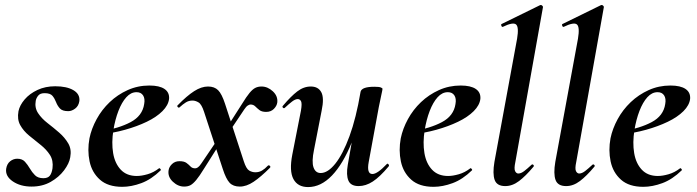

<svg xmlns="http://www.w3.org/2000/svg" viewBox="-20 -746 2827 779"><path d="M108 11Q63 11 32 -10Q1 -31 5 -61Q8 -81 21 -91.5Q34 -102 50 -102Q70 -102 81 -90Q92 -78 101 -62.5Q110 -47 122 -35Q134 -23 156 -23Q174 -23 182 -33Q190 -43 193 -63Q197 -95 182.5 -117.5Q168 -140 144.5 -158.5Q121 -177 98 -196Q75 -215 62 -238.5Q49 -262 55 -295Q60 -319 80 -342.5Q100 -366 132 -381Q164 -396 204 -396Q251 -396 278 -380Q305 -364 302 -336Q299 -316 285 -305.5Q271 -295 257 -295Q233 -295 223 -306Q213 -317 207.5 -331.5Q202 -346 193 -357Q184 -368 161 -368Q143 -368 135 -358Q127 -348 125 -337Q120 -309 134.5 -287Q149 -265 173 -246.5Q197 -228 220 -208Q243 -188 257 -164Q271 -140 265 -108Q261 -83 240 -55Q219 -27 185.5 -8Q152 11 108 11Z M476 12Q418 12 385.5 -17Q353 -46 343.5 -91Q334 -136 343 -185Q351 -224 372 -262.5Q393 -301 425 -331.5Q457 -362 498 -380.5Q539 -399 586 -399Q627 -399 647.5 -385Q668 -371 666 -345Q663 -319 639 -295Q615 -271 575.5 -252Q536 -233 487.5 -219.5Q439 -206 389 -201L391 -214Q462 -225 510 -250.5Q558 -276 565 -324Q569 -346 560.5 -359Q552 -372 534 -372Q511 -372 492.5 -351.5Q474 -331 460.5 -296Q447 -261 440 -218Q432 -167 439 -125Q446 -83 470 -57.5Q494 -32 535 -32Q554 -32 578.5 -39Q603 -46 625 -63Q627 -65 630.5 -61Q634 -57 632 -55Q594 -18 553.5 -3Q513 12 476 12Z M953 11Q926 11 911.5 -4.5Q897 -20 884 -60L808 -292Q798 -323 785.5 -330.5Q773 -338 761 -338Q746 -338 734 -330.5Q722 -323 709 -311Q706 -307 701.5 -311.5Q697 -316 701 -319Q738 -357 767.5 -376Q797 -395 824 -395Q850 -395 865 -380Q880 -365 893 -325L969 -92Q979 -61 991 -54Q1003 -47 1016 -47Q1031 -47 1043 -54Q1055 -61 1067 -74Q1071 -77 1075 -73Q1079 -69 1075 -65Q1038 -28 1009 -8.5Q980 11 953 11ZM727 11Q702 11 681 -9Q660 -29 664 -55Q666 -69 678 -80.5Q690 -92 708 -92Q727 -92 736.5 -85Q746 -78 753 -70.5Q760 -63 772 -63Q777 -63 783 -67Q789 -71 797 -83L877 -201L887 -187L808 -62Q789 -31 776 -15.5Q763 0 752.5 5.5Q742 11 727 11ZM892 -184 881 -198 961 -323Q980 -354 992.5 -369Q1005 -384 1016 -389.5Q1027 -395 1041 -395Q1066 -395 1087 -375.5Q1108 -356 1105 -330Q1103 -316 1091 -304Q1079 -292 1060 -292Q1042 -292 1032.5 -299.5Q1023 -307 1015.5 -314.5Q1008 -322 996 -322Q992 -322 985.5 -318Q979 -314 971 -302Z M1230 13Q1188 13 1170.5 -19.5Q1153 -52 1166 -119L1201 -297Q1206 -326 1201.5 -335Q1197 -344 1188 -344Q1178 -344 1165 -334Q1152 -324 1136 -309Q1132 -305 1128 -309Q1124 -313 1128 -317Q1160 -355 1186 -375Q1212 -395 1241 -395Q1271 -395 1283.5 -372Q1296 -349 1285 -297L1254 -138Q1244 -90 1252 -67Q1260 -44 1281 -44Q1310 -44 1340.5 -82Q1371 -120 1398 -193.5Q1425 -267 1443 -374L1461 -373Q1442 -255 1407 -168Q1372 -81 1327 -34Q1282 13 1230 13ZM1435 9Q1403 9 1393.5 -13.5Q1384 -36 1391 -77L1443 -374Q1448 -394 1499 -394Q1519 -394 1525.5 -391Q1532 -388 1532 -386Q1532 -382 1527 -360Q1522 -338 1517 -312L1476 -89Q1467 -40 1491 -40Q1501 -40 1515.5 -50Q1530 -60 1549 -80Q1552 -84 1556 -79.5Q1560 -75 1557 -71Q1521 -28 1492.5 -9.5Q1464 9 1435 9Z M1739 12Q1681 12 1648.5 -17Q1616 -46 1606.5 -91Q1597 -136 1606 -185Q1614 -224 1635 -262.5Q1656 -301 1688 -331.5Q1720 -362 1761 -380.5Q1802 -399 1849 -399Q1890 -399 1910.5 -385Q1931 -371 1929 -345Q1926 -319 1902 -295Q1878 -271 1838.5 -252Q1799 -233 1750.5 -219.5Q1702 -206 1652 -201L1654 -214Q1725 -225 1773 -250.5Q1821 -276 1828 -324Q1832 -346 1823.5 -359Q1815 -372 1797 -372Q1774 -372 1755.5 -351.5Q1737 -331 1723.5 -296Q1710 -261 1703 -218Q1695 -167 1702 -125Q1709 -83 1733 -57.5Q1757 -32 1798 -32Q1817 -32 1841.5 -39Q1866 -46 1888 -63Q1890 -65 1893.5 -61Q1897 -57 1895 -55Q1857 -18 1816.5 -3Q1776 12 1739 12Z M2030 9Q1996 9 1987 -16Q1978 -41 1986 -89L2078 -589Q2086 -637 2073.5 -647Q2061 -657 2020 -637Q2016 -636 2014 -642Q2012 -648 2016 -649L2171 -725Q2176 -727 2180 -723Q2184 -719 2183 -717L2071 -89Q2065 -61 2070 -51.5Q2075 -42 2083 -42Q2094 -42 2107 -52Q2120 -62 2136 -77Q2140 -81 2144 -77Q2148 -73 2144 -69Q2113 -32 2086 -11.5Q2059 9 2030 9Z M2277 9Q2243 9 2234 -16Q2225 -41 2233 -89L2325 -589Q2333 -637 2320.5 -647Q2308 -657 2267 -637Q2263 -636 2261 -642Q2259 -648 2263 -649L2418 -725Q2423 -727 2427 -723Q2431 -719 2430 -717L2318 -89Q2312 -61 2317 -51.5Q2322 -42 2330 -42Q2341 -42 2354 -52Q2367 -62 2383 -77Q2387 -81 2391 -77Q2395 -73 2391 -69Q2360 -32 2333 -11.5Q2306 9 2277 9Z M2590 12Q2532 12 2499.5 -17Q2467 -46 2457.5 -91Q2448 -136 2457 -185Q2465 -224 2486 -262.5Q2507 -301 2539 -331.5Q2571 -362 2612 -380.5Q2653 -399 2700 -399Q2741 -399 2761.5 -385Q2782 -371 2780 -345Q2777 -319 2753 -295Q2729 -271 2689.5 -252Q2650 -233 2601.5 -219.5Q2553 -206 2503 -201L2505 -214Q2576 -225 2624 -250.5Q2672 -276 2679 -324Q2683 -346 2674.5 -359Q2666 -372 2648 -372Q2625 -372 2606.5 -351.5Q2588 -331 2574.5 -296Q2561 -261 2554 -218Q2546 -167 2553 -125Q2560 -83 2584 -57.5Q2608 -32 2649 -32Q2668 -32 2692.5 -39Q2717 -46 2739 -63Q2741 -65 2744.5 -61Q2748 -57 2746 -55Q2708 -18 2667.5 -3Q2627 12 2590 12Z"/></svg>

Font: Cormorant Infant Light
Style: Italic
Weight: 300
Italic angle: -10°
Designer: Christian Thalmann (Catharsis Fonts)
Foundry: Catharsis Fonts
Version: Version 4.001